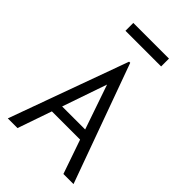

<svg xmlns="http://www.w3.org/2000/svg" viewBox="-233 -877 967 967"><g transform="rotate(45 250.0 -393.5)"><path d="M412 0 349 -182H148L85 0H16L246 -634H254L484 0ZM249 -474 167 -236H331ZM123 -731V-787H377V-731Z"/></g></svg>

Font: Inconsolata Nerd Font Mono
Style: Regular
Weight: 400
Monospace: yes
Designer: Raph Levien, Cyreal, Brenton Simpson
Foundry: Raph Levien, Cyreal, Google
Version: Version 3.000; ttfautohint (v1.8.3);Nerd Fonts 3.0.2